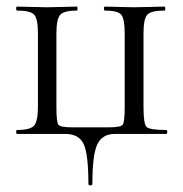

<svg xmlns="http://www.w3.org/2000/svg" viewBox="-20 -406 556 582"><path d="M248 152Q248 61 233.5 30.5Q219 0 178 0H32Q29 0 29 -6Q29 -12 32 -12Q72 -12 83.5 -25.5Q95 -39 95 -83V-305Q95 -349 83.5 -361.5Q72 -374 32 -374Q29 -374 29 -380Q29 -386 32 -386Q44 -386 74.5 -385Q105 -384 122 -384Q139 -384 170 -385Q201 -386 213 -386Q215 -386 215 -380Q215 -374 213 -374Q174 -374 162.5 -361Q151 -348 151 -305V-81Q151 -36 157 -28Q163 -20 199 -20H309Q346 -20 352 -28Q358 -36 358 -83V-305Q358 -349 347.5 -361.5Q337 -374 298 -374Q295 -374 295 -380Q295 -386 298 -386Q309 -386 339 -385Q369 -384 385 -384Q403 -384 434.5 -385Q466 -386 479 -386Q481 -386 481 -380Q481 -374 479 -374Q438 -374 426.5 -361.5Q415 -349 415 -305V-81Q415 -31 424 -21.5Q433 -12 484 -12Q487 -12 487 -6Q487 0 484 0H328Q290 0 275 31.5Q260 63 260 152Q260 156 254 156Q248 156 248 152Z"/></svg>

Font: Cormorant Infant
Style: Regular
Weight: 400
Designer: Christian Thalmann (Catharsis Fonts)
Version: Version 1.000;PS 002.000;hotconv 1.0.88;makeotf.lib2.5.64775